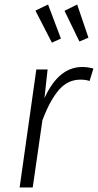

<svg xmlns="http://www.w3.org/2000/svg" viewBox="-20 -831 434 851"><path d="M394 -527 377 -472Q361 -478 336 -478Q281 -478 241.5 -433Q202 -388 168 -298L125 0H67L141 -523H191L177 -396Q240 -534 344 -534Q371 -534 394 -527ZM250 -660 210 -642 137 -784 193 -811ZM372 -664 332 -647 266 -783 322 -811Z"/></svg>

Font: FiraGO Light
Style: Italic
Weight: 300
Italic angle: -8°
Designer: bBox Type GmbH
Foundry: bBox Type GmbH
Version: Version 1.001